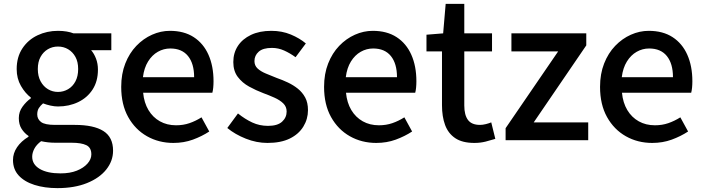

<svg xmlns="http://www.w3.org/2000/svg" viewBox="-20 -723 3632 990"><path d="M276 247Q210 247 158 230.5Q106 214 76.5 182Q47 150 47 102Q47 67 68 36Q89 5 127 -18V-22Q106 -36 91.5 -58.5Q77 -81 77 -114Q77 -147 96.5 -173.5Q116 -200 139 -216V-220Q110 -242 88 -280Q66 -318 66 -367Q66 -429 95.5 -473.5Q125 -518 173.5 -541Q222 -564 279 -564Q303 -564 323.5 -560.5Q344 -557 359 -551H554V-464H450Q465 -447 475 -421Q485 -395 485 -364Q485 -304 457.5 -261.5Q430 -219 383 -196.5Q336 -174 279 -174Q261 -174 240.5 -178.5Q220 -183 202 -190Q189 -179 180.5 -166Q172 -153 172 -133Q172 -109 191.5 -94Q211 -79 264 -79H366Q463 -79 513 -47.5Q563 -16 563 54Q563 107 528 151Q493 195 428.5 221Q364 247 276 247ZM279 -249Q307 -249 331 -263Q355 -277 369 -303.5Q383 -330 383 -367Q383 -404 369 -429.5Q355 -455 331.5 -469Q308 -483 279 -483Q250 -483 226.5 -469Q203 -455 189 -429.5Q175 -404 175 -367Q175 -330 189.5 -303.5Q204 -277 227.5 -263Q251 -249 279 -249ZM292 171Q341 171 376 157Q411 143 431 120.5Q451 98 451 73Q451 38 425 25.5Q399 13 349 13H266Q246 13 228 11Q210 9 192 5Q168 23 157 44Q146 65 146 85Q146 125 185 148Q224 171 292 171Z M874 14Q799 14 738 -20.5Q677 -55 641 -119.5Q605 -184 605 -275Q605 -342 626 -395.5Q647 -449 683 -486.5Q719 -524 764 -544Q809 -564 856 -564Q929 -564 979 -531.5Q1029 -499 1055 -440.5Q1081 -382 1081 -304Q1081 -287 1079.5 -271.5Q1078 -256 1075 -245H718Q723 -193 745.5 -155.5Q768 -118 804.5 -97.5Q841 -77 888 -77Q925 -77 957 -88Q989 -99 1019 -118L1059 -45Q1021 -20 974.5 -3Q928 14 874 14ZM717 -325H981Q981 -395 949.5 -434Q918 -473 858 -473Q824 -473 794 -456Q764 -439 743.5 -406Q723 -373 717 -325Z M1359 14Q1303 14 1247.5 -8Q1192 -30 1152 -63L1207 -138Q1243 -109 1280.5 -91.5Q1318 -74 1362 -74Q1411 -74 1434.5 -95.5Q1458 -117 1458 -148Q1458 -173 1440.5 -190Q1423 -207 1395 -219.5Q1367 -232 1337 -243Q1300 -257 1264.5 -276.5Q1229 -296 1206 -326.5Q1183 -357 1183 -403Q1183 -450 1206.5 -486Q1230 -522 1274 -543Q1318 -564 1379 -564Q1434 -564 1479.5 -545Q1525 -526 1557 -499L1504 -428Q1475 -449 1445 -462.5Q1415 -476 1382 -476Q1336 -476 1314 -456.5Q1292 -437 1292 -408Q1292 -385 1308 -370Q1324 -355 1350.5 -344Q1377 -333 1407 -321Q1436 -311 1464.5 -297.5Q1493 -284 1516 -265.5Q1539 -247 1553.5 -220.5Q1568 -194 1568 -155Q1568 -109 1544 -70Q1520 -31 1474 -8.5Q1428 14 1359 14Z M1920 14Q1845 14 1784 -20.5Q1723 -55 1687 -119.5Q1651 -184 1651 -275Q1651 -342 1672 -395.5Q1693 -449 1729 -486.5Q1765 -524 1810 -544Q1855 -564 1902 -564Q1975 -564 2025 -531.5Q2075 -499 2101 -440.5Q2127 -382 2127 -304Q2127 -287 2125.5 -271.5Q2124 -256 2121 -245H1764Q1769 -193 1791.5 -155.5Q1814 -118 1850.5 -97.5Q1887 -77 1934 -77Q1971 -77 2003 -88Q2035 -99 2065 -118L2105 -45Q2067 -20 2020.5 -3Q1974 14 1920 14ZM1763 -325H2027Q2027 -395 1995.5 -434Q1964 -473 1904 -473Q1870 -473 1840 -456Q1810 -439 1789.5 -406Q1769 -373 1763 -325Z M2426 14Q2364 14 2327.5 -10.5Q2291 -35 2275 -78.5Q2259 -122 2259 -180V-458H2179V-544L2265 -551L2278 -703H2374V-551H2517V-458H2374V-179Q2374 -130 2393 -104.5Q2412 -79 2455 -79Q2469 -79 2485 -83Q2501 -87 2513 -92L2534 -7Q2512 0 2484.5 7Q2457 14 2426 14Z M2587 0V-62L2858 -458H2617V-551H3003V-489L2732 -92H3013V0Z M3343 14Q3268 14 3207 -20.5Q3146 -55 3110 -119.5Q3074 -184 3074 -275Q3074 -342 3095 -395.5Q3116 -449 3152 -486.5Q3188 -524 3233 -544Q3278 -564 3325 -564Q3398 -564 3448 -531.5Q3498 -499 3524 -440.5Q3550 -382 3550 -304Q3550 -287 3548.5 -271.5Q3547 -256 3544 -245H3187Q3192 -193 3214.5 -155.5Q3237 -118 3273.5 -97.5Q3310 -77 3357 -77Q3394 -77 3426 -88Q3458 -99 3488 -118L3528 -45Q3490 -20 3443.5 -3Q3397 14 3343 14ZM3186 -325H3450Q3450 -395 3418.5 -434Q3387 -473 3327 -473Q3293 -473 3263 -456Q3233 -439 3212.5 -406Q3192 -373 3186 -325Z"/></svg>

Font: Noto Sans JP Thin Medium
Style: Regular
Weight: 500
Version: Version 2.004-H2;hotconv 1.0.118;makeotfexe 2.5.65603